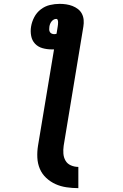

<svg xmlns="http://www.w3.org/2000/svg" viewBox="-20 -755 640 995"><path d="M386 220Q355 220 324.5 215.5Q294 211 267.5 199Q241 187 219.5 167Q198 147 186.5 120Q175 93 173.5 62Q172 31 177 0L260 -499Q257 -499 254 -499Q251 -499 248 -499Q223 -499 200 -505.5Q177 -512 161.5 -528.5Q146 -545 141.5 -569Q137 -593 141 -617Q145 -642 157.5 -666Q170 -690 191.5 -706.5Q213 -723 238.5 -729Q264 -735 289 -735Q306 -735 323 -732.5Q340 -730 355.5 -724Q371 -718 384 -708Q397 -698 404.5 -683.5Q412 -669 413.5 -652Q415 -635 412 -617L310 0Q307 21 308.5 41Q310 61 319.5 77.5Q329 94 347.5 102Q366 110 386 110ZM261 -578Q264 -578 267 -578.5Q270 -579 273 -580L279 -617Q280 -623 280.5 -628.5Q281 -634 281 -640Q281 -646 279 -651.5Q277 -657 271 -657Q264 -657 257.5 -653Q251 -649 246.5 -643Q242 -637 239.5 -630.5Q237 -624 236 -617Q235 -610 235 -603Q235 -596 238 -590Q241 -584 247.5 -581Q254 -578 261 -578Z"/></svg>

Font: Iosevka SS04 XBd Ex Obl
Style: Regular
Weight: 800
Width: 7
Italic angle: -9°
Monospace: yes
Designer: Belleve Invis
Foundry: Belleve Invis
Version: Version 19.0.0; ttfautohint (v1.8.4)